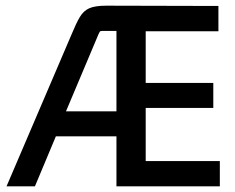

<svg xmlns="http://www.w3.org/2000/svg" viewBox="-20 -656 829 676"><path d="M103 0H3L232 -535Q248 -574 261 -596Q274 -618 294.5 -627Q315 -636 355 -636L749 -635V-546H477L493 -562V-348L477 -364H731V-276H477L493 -291V-73L477 -89H754V0H390V-192L406 -176H161L183 -191ZM327 -536 206 -249 196 -264H406L390 -249V-562L406 -547H339Q333 -547 331.5 -544.5Q330 -542 327 -536Z"/></svg>

Font: Gemunu Libre ExtraLight SemiBold
Style: Regular
Weight: 600
Version: Version 1.100